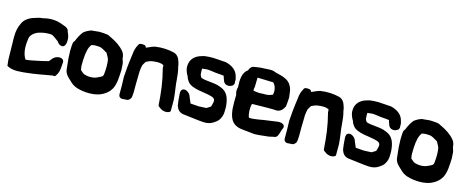

<svg xmlns="http://www.w3.org/2000/svg" viewBox="-34 -1047 3814 1568"><g transform="rotate(15 1872.5 -263.5)"><path d="M17 -246 18 -202 20 -92C20 -76 21 -60 24 -41L26 -23C47 -11 78 -2 110 -3H118L134 -4C149 -4 168 -6 186 -8C268 -16 328 -30 401 -42H423C439 -62 451 -86 453 -118L457 -169V-171C452 -212 395 -203 374 -183L365 -175L344 -149C343 -149 343 -149 340 -147C310 -139 286 -134 259 -128C232 -123 191 -113 165 -111H155C134 -143 124 -190 129 -246C131 -273 134 -292 139 -302C153 -326 180 -348 226 -357C244 -361 257 -364 278 -364H304C315 -363 329 -354 341 -345C350 -338 362 -330 372 -322C379 -310 392 -294 415 -294C438 -294 445 -320 446 -337C449 -362 445 -387 434 -409C431 -418 426 -428 425 -434C415 -454 389 -459 371 -466C346 -476 317 -484 279 -484C248 -484 225 -478 200 -473C187 -473 173 -470 160 -465C110 -452 58 -430 39 -377C25 -346 17 -314 17 -267Z M489 -274C489 -257 490 -241 491 -223L492 -206L499 -138C500 -132 500 -127 501 -118C507 -80 533 -59 555 -39C571 -22 592 -5 619 4C681 25 782 30 842 -6C872 -22 894 -45 907 -69L908 -70C916 -87 925 -114 928 -142C931 -171 933 -200 934 -231C934 -244 933 -260 931 -280C930 -294 924 -308 919 -324C918 -345 913 -364 901 -380C869 -419 831 -443 780 -468H778C774 -469 761 -481 742 -482C724 -484 700 -486 680 -486H678C662 -484 652 -484 630 -481C625 -481 613 -481 610 -478H609C589 -471 572 -462 554 -448L552 -447V-446C534 -425 520 -399 504 -360L495 -349C490 -330 490 -305 489 -274ZM610 -187C610 -203 610 -218 611 -234C614 -301 625 -341 645 -365C650 -366 654 -367 660 -368H662C673 -371 695 -369 715 -368C732 -365 755 -351 776 -338H777C778 -337 779 -337 780 -336C789 -319 802 -298 805 -287C808 -272 810 -251 810 -229C810 -208 809 -189 807 -170C805 -139 797 -140 757 -121C726 -106 674 -107 643 -122C637 -126 624 -138 615 -146C612 -159 610 -173 610 -187Z M968 -184C969 -158 969 -136 970 -108V-43C970 -35 968 -10 997 -5H999L1043 -8H1046C1061 -14 1074 -29 1075 -44C1075 -48 1078 -70 1078 -85V-153C1078 -178 1079 -202 1080 -248V-260C1082 -277 1084 -296 1088 -312C1092 -322 1100 -333 1107 -344V-346L1108 -347C1127 -355 1142 -365 1169 -367C1204 -371 1231 -371 1254 -359C1255 -356 1256 -349 1256 -342V-335C1286 -218 1294 -144 1302 -30C1305 -24 1309 -19 1318 -15C1331 -2 1353 4 1367 5C1385 6 1404 1 1410 -11V-106C1407 -159 1392 -238 1392 -262V-263L1386 -322L1382 -347C1380 -357 1378 -366 1375 -376C1374 -400 1360 -434 1354 -446C1344 -463 1329 -475 1311 -480H1310C1265 -492 1203 -495 1153 -487H1151C1119 -479 1094 -463 1081 -460H1080C1079 -459 1079 -459 1078 -459C1078 -460 1077 -462 1077 -465C1072 -481 1047 -479 1038 -479C1021 -479 1016 -472 1011 -460C998 -438 991 -412 988 -378L982 -333L975 -274C973 -245 970 -215 968 -186Z M1444 -163C1446 -129 1449 -98 1454 -69V-68H1455C1463 -41 1481 -19 1513 -13H1515C1572 -7 1640 4 1694 7C1725 8 1752 1 1774 -14C1790 -26 1809 -35 1821 -62C1830 -76 1836 -100 1836 -120C1836 -135 1838 -155 1835 -177C1828 -236 1811 -285 1751 -306C1745 -308 1738 -310 1734 -312H1733L1732 -313C1709 -320 1688 -322 1660 -325C1637 -327 1599 -331 1583 -338C1577 -344 1573 -352 1569 -363C1568 -376 1566 -405 1568 -413C1575 -414 1587 -415 1597 -416C1602 -416 1611 -417 1614 -417C1643 -416 1669 -409 1704 -407C1718 -406 1736 -405 1754 -402C1754 -401 1754 -396 1755 -392L1756 -391L1769 -356L1770 -355C1777 -340 1795 -332 1813 -333C1830 -334 1854 -344 1856 -366V-367C1856 -369 1856 -370 1855 -377V-399C1853 -409 1850 -418 1847 -429C1832 -478 1787 -503 1740 -514H1739L1635 -521H1626C1606 -521 1585 -520 1562 -517H1560C1556 -515 1552 -514 1545 -513H1544L1543 -512C1530 -508 1515 -504 1501 -496C1479 -483 1448 -458 1445 -408C1442 -378 1453 -354 1462 -335L1471 -319C1474 -306 1480 -294 1491 -280C1530 -228 1642 -233 1701 -213C1716 -208 1727 -201 1729 -186V-173L1727 -167V-166C1723 -147 1724 -150 1718 -132C1708 -125 1696 -118 1684 -111L1620 -108L1550 -113L1528 -165C1524 -185 1495 -215 1467 -210C1446 -206 1441 -185 1444 -163Z M1890 -342C1884 -323 1883 -299 1892 -277C1892 -257 1892 -235 1891 -216V-215C1891 -148 1897 -69 1951 -37C1987 -15 2025 -18 2069 -12L2096 -9C2130 -3 2179 -12 2215 -15C2244 -16 2262 -25 2283 -27C2307 -30 2313 -58 2319 -77C2323 -89 2327 -107 2331 -110C2348 -145 2305 -160 2270 -153C2255 -150 2232 -148 2207 -144C2149 -138 2092 -121 2041 -124C2028 -150 2025 -203 2036 -240H2045C2073 -240 2140 -241 2170 -242C2180 -242 2191 -241 2204 -242C2211 -241 2219 -241 2224 -241C2228 -241 2233 -241 2240 -240H2243C2280 -241 2297 -269 2309 -292V-293C2312 -318 2314 -342 2315 -368V-370C2313 -389 2310 -406 2308 -423V-424C2299 -465 2277 -499 2236 -514C2216 -524 2192 -529 2159 -537C2146 -542 2131 -549 2107 -548C2088 -548 2064 -545 2050 -545C2024 -545 2000 -540 1979 -537C1956 -536 1940 -519 1934 -497C1887 -465 1887 -403 1890 -342ZM2019 -348C2019 -355 2018 -371 2022 -377L2024 -459L2153 -455H2159V-453C2171 -441 2183 -423 2185 -387V-381C2184 -377 2183 -369 2182 -358L2180 -356C2164 -349 2136 -341 2115 -343C2093 -344 2081 -340 2064 -342C2048 -343 2032 -344 2019 -348Z M2365 -184C2366 -158 2366 -136 2367 -108V-43C2367 -35 2365 -10 2394 -5H2396L2440 -8H2443C2458 -14 2471 -29 2472 -44C2472 -48 2475 -70 2475 -85V-153C2475 -178 2476 -202 2477 -248V-260C2479 -277 2481 -296 2485 -312C2489 -322 2497 -333 2504 -344V-346L2505 -347C2524 -355 2539 -365 2566 -367C2601 -371 2628 -371 2651 -359C2652 -356 2653 -349 2653 -342V-335C2683 -218 2691 -144 2699 -30C2702 -24 2706 -19 2715 -15C2728 -2 2750 4 2764 5C2782 6 2801 1 2807 -11V-106C2804 -159 2789 -238 2789 -262V-263L2783 -322L2779 -347C2777 -357 2775 -366 2772 -376C2771 -400 2757 -434 2751 -446C2741 -463 2726 -475 2708 -480H2707C2662 -492 2600 -495 2550 -487H2548C2516 -479 2491 -463 2478 -460H2477C2476 -459 2476 -459 2475 -459C2475 -460 2474 -462 2474 -465C2469 -481 2444 -479 2435 -479C2418 -479 2413 -472 2408 -460C2395 -438 2388 -412 2385 -378L2379 -333L2372 -274C2370 -245 2367 -215 2365 -186Z M2841 -163C2843 -129 2846 -98 2851 -69V-68H2852C2860 -41 2878 -19 2910 -13H2912C2969 -7 3037 4 3091 7C3122 8 3149 1 3171 -14C3187 -26 3206 -35 3218 -62C3227 -76 3233 -100 3233 -120C3233 -135 3235 -155 3232 -177C3225 -236 3208 -285 3148 -306C3142 -308 3135 -310 3131 -312H3130L3129 -313C3106 -320 3085 -322 3057 -325C3034 -327 2996 -331 2980 -338C2974 -344 2970 -352 2966 -363C2965 -376 2963 -405 2965 -413C2972 -414 2984 -415 2994 -416C2999 -416 3008 -417 3011 -417C3040 -416 3066 -409 3101 -407C3115 -406 3133 -405 3151 -402C3151 -401 3151 -396 3152 -392L3153 -391L3166 -356L3167 -355C3174 -340 3192 -332 3210 -333C3227 -334 3251 -344 3253 -366V-367C3253 -369 3253 -370 3252 -377V-399C3250 -409 3247 -418 3244 -429C3229 -478 3184 -503 3137 -514H3136L3032 -521H3023C3003 -521 2982 -520 2959 -517H2957C2953 -515 2949 -514 2942 -513H2941L2940 -512C2927 -508 2912 -504 2898 -496C2876 -483 2845 -458 2842 -408C2839 -378 2850 -354 2859 -335L2868 -319C2871 -306 2877 -294 2888 -280C2927 -228 3039 -233 3098 -213C3113 -208 3124 -201 3126 -186V-173L3124 -167V-166C3120 -147 3121 -150 3115 -132C3105 -125 3093 -118 3081 -111L3017 -108L2947 -113L2925 -165C2921 -185 2892 -215 2864 -210C2843 -206 2838 -185 2841 -163Z M3282 -274C3282 -257 3283 -241 3284 -223L3285 -206L3292 -138C3293 -132 3293 -127 3294 -118C3300 -80 3326 -59 3348 -39C3364 -22 3385 -5 3412 4C3474 25 3575 30 3635 -6C3665 -22 3687 -45 3700 -69L3701 -70C3709 -87 3718 -114 3721 -142C3724 -171 3726 -200 3727 -231C3727 -244 3726 -260 3724 -280C3723 -294 3717 -308 3712 -324C3711 -345 3706 -364 3694 -380C3662 -419 3624 -443 3573 -468H3571C3567 -469 3554 -481 3535 -482C3517 -484 3493 -486 3473 -486H3471C3455 -484 3445 -484 3423 -481C3418 -481 3406 -481 3403 -478H3402C3382 -471 3365 -462 3347 -448L3345 -447V-446C3327 -425 3313 -399 3297 -360L3288 -349C3283 -330 3283 -305 3282 -274ZM3403 -187C3403 -203 3403 -218 3404 -234C3407 -301 3418 -341 3438 -365C3443 -366 3447 -367 3453 -368H3455C3466 -371 3488 -369 3508 -368C3525 -365 3548 -351 3569 -338H3570C3571 -337 3572 -337 3573 -336C3582 -319 3595 -298 3598 -287C3601 -272 3603 -251 3603 -229C3603 -208 3602 -189 3600 -170C3598 -139 3590 -140 3550 -121C3519 -106 3467 -107 3436 -122C3430 -126 3417 -138 3408 -146C3405 -159 3403 -173 3403 -187Z"/></g></svg>

Font: Vapor
Style: ExBd
Weight: 800
Foundry: Cannot Into Space Fonts
Version: Version 0.179